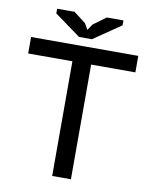

<svg xmlns="http://www.w3.org/2000/svg" viewBox="-94 -940 798 1009"><g transform="rotate(10 305.0 -435.0)"><path d="M591 -612H355V0H255V-612H19V-700H591ZM336 -744H267L128 -845V-870H221L285 -821L304 -788L325 -820L393 -870H482V-844Z"/></g></svg>

Font: PT Sans Caption
Style: Regular
Weight: 400
Designer: A.Korolkova, O.Umpeleva, V.Yefimov
Foundry: ParaType Ltd
Version: Version 2.004W OFL